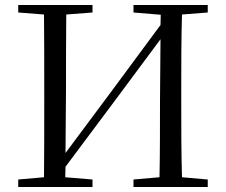

<svg xmlns="http://www.w3.org/2000/svg" viewBox="-20 -748 903 768"><path d="M514 -698 623 -689 622 -648 429 -387 242 -136 244 -391C244 -492 244 -592 245 -690L350 -698V-728H53V-698L156 -690C157 -591 157 -491 157 -391V-337C157 -236 157 -137 156 -39L53 -30V0H350V-30L241 -39L242 -81L431 -334L622 -591L620 -343C620 -237 620 -137 618 -39L514 -30V0H811V-30L708 -39C705 -137 705 -237 705 -337V-391C705 -492 705 -592 708 -690L811 -698V-728H514Z"/></svg>

Font: Noto Serif CJK TC
Style: Regular
Weight: 400
Designer: Ryoko NISHIZUKA 西塚涼子 (kana & ideographs); Frank Grießhammer (Latin, Greek & Cyrillic); Wenlong ZHANG 张文龙 (bopomofo); San
Foundry: Adobe
Version: Version 2.001;hotconv 1.1.0;makeotfexe 2.6.0